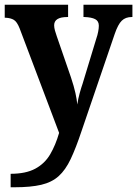

<svg xmlns="http://www.w3.org/2000/svg" viewBox="-20 -556 580 812"><path d="M25 179Q89 179 129 157.5Q169 136 192 97Q215 58 230 6L63 -436Q52 -464 38.5 -472Q25 -480 4 -481H0V-536H268V-484H265Q209 -484 209 -449Q209 -439 212.5 -426.5Q216 -414 220 -403L280 -229Q293 -190 299 -162.5Q305 -135 307 -114Q310 -137 317 -162Q324 -187 329 -201L388 -395Q392 -406 395 -421Q398 -436 398 -447Q398 -467 382.5 -475Q367 -483 337 -484H333V-536H540V-484H537Q511 -484 495 -468.5Q479 -453 465 -412L325 -2Q301 70 279 116.5Q257 163 228 189Q199 215 154.5 225.5Q110 236 41 236H25Z"/></svg>

Font: Noto Serif Thai SemiCondensed
Style: Bold
Weight: 700
Width: 4
Designer: Monotype Design Team
Foundry: Monotype Imaging Inc.
Version: Version 2.002; ttfautohint (v1.8.4.7-5d5b)